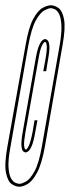

<svg xmlns="http://www.w3.org/2000/svg" viewBox="-39 -701 265 728"><path d="M34 7Q20.5 7 5.5 -3Q-9.5 -13 -16.2 -45.5Q-23 -78 -11 -145L58 -530Q69.5 -597 87 -629.2Q104.5 -661.5 122.8 -671.2Q141 -681 154 -681Q167.5 -681 182.5 -670.8Q197.5 -660.5 203.8 -628Q210 -595.5 198 -529L131 -144Q119 -78 101.2 -45.8Q83.5 -13.5 65.5 -3.2Q47.5 7 34 7ZM35 -4Q43 -4 58.8 -12.2Q74.5 -20.5 91.5 -50.8Q108.5 -81 120 -147L187 -528Q195.5 -577.5 193.8 -606.2Q192 -635 184.8 -648.5Q177.5 -662 168.5 -666Q159.5 -670 154 -670Q145.5 -670 129.8 -662Q114 -654 97 -623.8Q80 -593.5 68 -527L1 -146Q-8.5 -96 -6.8 -67.2Q-5 -38.5 2.8 -25Q10.5 -11.5 19.8 -7.8Q29 -4 35 -4ZM58 -123Q55 -123 49.8 -126.5Q44.5 -130 42.5 -146.2Q40.5 -162.5 47 -200L96 -477Q102.5 -514.5 110 -530.2Q117.5 -546 123.5 -549.5Q129.5 -553 132 -553Q135 -553 140.5 -549.2Q146 -545.5 148 -529Q150 -512.5 143 -474L136 -431H125L133 -474Q140 -514 138.2 -528Q136.5 -542 132 -542Q127 -542 120 -528Q113 -514 107 -478L57 -197Q51 -162 52.5 -148Q54 -134 59 -134Q63.5 -134 70.5 -148.8Q77.5 -163.5 85 -203L92 -245H103L95 -202Q88.5 -163 80.8 -146.5Q73 -130 66.8 -126.5Q60.5 -123 58 -123Z"/></svg>

Font: Anybody UltraCondensed Thin
Style: Italic
Weight: 100
Width: 1
Italic angle: -10°
Designer: Tyler Finck
Foundry: Etcetera Type Company
Version: Version 1.010; ttfautohint (v1.8.3) -l 8 -r 50 -G 200 -x 14 